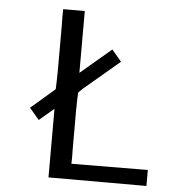

<svg xmlns="http://www.w3.org/2000/svg" viewBox="-51 -743 725 789"><g transform="rotate(5 312.0 -348.0)"><path d="M178 -695H267V-440L393 -547H394L433 -501V-500L284 -374L269 -359Q266 -321 267 -126Q268 -92 267 -65L579 -67Q581 -67 582 -67V-1H178V-284L118 -233H117L78 -279V-280L173 -362Q175 -364 176 -365Q179 -409 178 -626Q177 -665 178 -695Z"/></g></svg>

Font: cwTeXYen
Style: Medium
Weight: 500
Version: Version 1.17